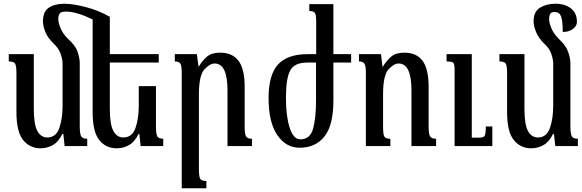

<svg xmlns="http://www.w3.org/2000/svg" viewBox="-20 -782 3114 1028"><path d="M722 -65Q701 -22 670.5 -5Q640 12 605 12Q547 12 511.5 -32Q476 -76 476 -183V-678Q389 -720 334 -720Q306 -720 299 -709Q292 -698 292 -680Q292 -663 303 -634Q314 -605 342 -576Q384 -539 395.5 -504.5Q407 -470 407 -444V-108Q407 -61 416 -50Q425 -39 447 -39V0H326L319 -65H314Q293 -22 262.5 -5Q232 12 197 12Q140 12 104 -32Q68 -76 68 -183V-391Q68 -432 60 -442.5Q52 -453 27 -453V-492H161V-199Q161 -116 180 -81Q199 -46 233 -46Q280 -46 297.5 -96.5Q315 -147 315 -215V-441Q315 -464 304.5 -494Q294 -524 265 -551Q235 -580 222.5 -611.5Q210 -643 210 -668Q210 -720 241.5 -741Q273 -762 327 -762Q369 -762 438 -744.5Q507 -727 568 -692V-492H830V-447H568V-198Q568 -116 587 -81Q606 -46 640 -46Q688 -46 705.5 -97Q723 -148 723 -216V-321H815V-108Q815 -61 823.5 -50Q832 -39 854 -39V0H733L726 -65Z M1290 -104Q1290 -61 1298.5 -50Q1307 -39 1329 -39V0H1198V-299Q1198 -442 1129 -442Q1104 -442 1074.5 -410.5Q1045 -379 1045 -276V124Q1045 168 1053.5 177.5Q1062 187 1085 187V226H953V-391Q953 -432 945 -442.5Q937 -453 916 -453V-492H1034L1043 -425H1044Q1063 -457 1088 -478.5Q1113 -500 1159 -500Q1224 -500 1257 -456.5Q1290 -413 1290 -318Z M1765 -243Q1765 -111 1717 -51Q1669 9 1584 9Q1511 9 1464.5 -59Q1418 -127 1418 -257Q1418 -380 1467.5 -435.5Q1517 -491 1623 -492H1673V-662Q1673 -703 1666 -713Q1659 -723 1636 -723V-760H1765V-492H1860V-447H1765ZM1672 -447H1626Q1556 -447 1533.5 -404.5Q1511 -362 1511 -258Q1511 -160 1531 -98Q1551 -36 1588 -36Q1640 -36 1656 -92Q1672 -148 1672 -243Z M2275 -104Q2275 -61 2284 -50Q2293 -39 2315 -39V0H2183V-299Q2183 -442 2114 -442Q2089 -442 2060 -410.5Q2031 -379 2031 -276V-102Q2031 -58 2039.5 -48.5Q2048 -39 2070 -39V0H1939V-391Q1939 -432 1930.5 -442.5Q1922 -453 1902 -453V-492H2020L2028 -425H2030Q2049 -457 2074 -478.5Q2099 -500 2145 -500Q2210 -500 2242.5 -456.5Q2275 -413 2275 -318ZM2616 0H2414V-408Q2414 -439 2407 -446Q2400 -453 2371 -453V-492H2506V-45H2544Q2567 -45 2574 -53.5Q2581 -62 2581 -105H2616Z M3034 -444V-108Q3034 -61 3043 -50Q3052 -39 3074 -39V0H2953L2946 -65H2941Q2920 -22 2889.5 -5Q2859 12 2824 12Q2767 12 2731 -32Q2695 -76 2695 -183V-391Q2695 -432 2687 -442.5Q2679 -453 2654 -453V-492H2788V-198Q2788 -115 2807 -80.5Q2826 -46 2860 -46Q2907 -46 2924.5 -97Q2942 -148 2942 -216V-441Q2942 -463 2932 -493Q2922 -523 2893 -549Q2863 -579 2850 -611Q2837 -643 2837 -668Q2837 -720 2871.5 -741Q2906 -762 2954 -762Q3005 -762 3037 -737Q3069 -712 3069 -665Q3069 -642 3046 -626Q3023 -610 2993 -611Q2993 -670 2984 -694Q2975 -718 2950 -718Q2931 -718 2925.5 -707Q2920 -696 2920 -679Q2920 -662 2931 -633.5Q2942 -605 2969 -577Q3010 -539 3022 -504.5Q3034 -470 3034 -444Z"/></svg>

Font: Noto Serif Armenian Condensed Regular
Style: Regular
Weight: 400
Width: 3
Designer: Monotype Design Team
Foundry: Monotype Imaging Inc.
Version: Version 1.900